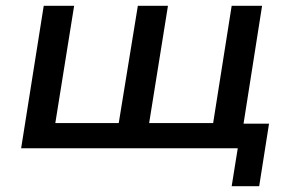

<svg xmlns="http://www.w3.org/2000/svg" viewBox="-20 -512 1008 663"><path d="M780 131 801 0H53L131 -492H236L171 -87H390L456 -492H560L495 -87H716L780 -492H885L821 -85H909L875 131Z"/></svg>

Font: Nunito Sans 10pt SemiExpanded SemiBold
Style: Italic
Weight: 600
Width: 6
Italic angle: -9°
Designer: Vernon Adams
Foundry: Vernon Adams
Version: Version 3.101;gftools[0.9.27]